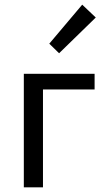

<svg xmlns="http://www.w3.org/2000/svg" viewBox="-20 -802 451 822"><path d="M82 0V-486H385V-419H164V0ZM233 -574 191 -615 332 -782 390 -727Z"/></svg>

Font: CV Source Sans
Style: Regular
Weight: 400
Designer: Paul D. Hunt
Foundry: Adobe Systems Incorporated
Version: Version 3.001